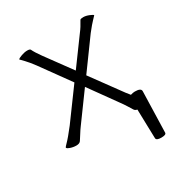

<svg xmlns="http://www.w3.org/2000/svg" viewBox="-155 -587 809 862"><g transform="rotate(-30 249.5 -156.0)"><path d="M411 -69Q424 -73 433 -73Q465 -73 465 -57V-56L459 155Q459 166 433.5 166Q408 166 407 154Q406 130 405 80.5Q404 31 403 3Q392 1 387.5 -6.5Q383 -14 372 -31.5Q361 -49 352 -61L250 -203L145 -59Q136 -47 125.5 -30Q115 -13 108.5 -3.5Q102 6 85.5 6Q69 6 54 0.5Q39 -5 39 -10Q41 -14 51 -24Q70 -43 104 -87L219 -244L110 -395Q89 -423 74.5 -438Q60 -453 56 -457Q59 -462 76 -468Q93 -474 106.5 -474Q120 -474 123 -469Q132 -450 153 -421L251 -287L352 -425Q367 -444 383 -474Q386 -478 399.5 -478Q413 -478 429 -471.5Q445 -465 447 -461Q444 -457 431.5 -444.5Q419 -432 393 -399L281 -245L395 -89Q400 -82 411 -69Z"/></g></svg>

Font: LXGW WenKai Light
Style: Regular
Weight: 300
Designer: LXGW / Fontworks Inc.
Foundry: LXGW / Fontworks Inc.
Version: Version 1.501; October 10, 2024